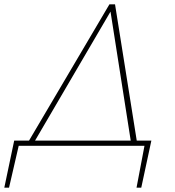

<svg xmlns="http://www.w3.org/2000/svg" viewBox="-53 -678 815 893"><path d="M604 195H582L619 0H34L-11 195H-33L13 -24H82L456 -658H482L583 -24H651ZM555 -24 461 -624 110 -24Z"/></svg>

Font: Ysabeau Infant Extralight
Style: Italic
Weight: 200
Italic angle: -12°
Designer: Christian Thalmann (Catharsis Fonts)
Version: Version 0.003